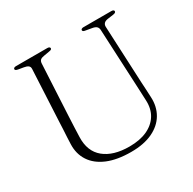

<svg xmlns="http://www.w3.org/2000/svg" viewBox="-157 -862 1047 1041"><g transform="rotate(-30 366.0 -342.0)"><path d="M582 -286.5 565 -641Q564 -654.5 555.5 -662Q547 -669.5 527.5 -672.5L493 -678.5Q481.5 -680 478.2 -683.2Q475 -686.5 475 -690Q475 -694.5 479.5 -697.2Q484 -700 491.5 -700H666Q674 -700 678 -697.2Q682 -694.5 682 -690Q682 -686 678.5 -682.8Q675 -679.5 664.5 -678L632 -673.5Q611.5 -671 603.8 -662Q596 -653 597 -640L613.5 -284.5Q615 -260 616.2 -236.8Q617.5 -213.5 618.5 -188Q621.5 -128.5 594.5 -82.5Q567.5 -36.5 512.8 -10.5Q458 15.5 378.5 15.5Q290.5 15.5 231 -9.5Q171.5 -34.5 141.8 -80Q112 -125.5 114.5 -186Q115 -202 116.2 -226Q117.5 -250 119 -275.5Q120.5 -301 121 -321L137 -642.5Q138 -656.5 128.8 -663.5Q119.5 -670.5 102.5 -673L70 -678.5Q52.5 -681.5 52.5 -689.5Q52.5 -694.5 56.8 -697.2Q61 -700 69 -700H264.5Q272.5 -700 276.8 -697.2Q281 -694.5 281 -689.5Q281 -686 277.5 -683Q274 -680 263 -678.5L231 -673Q213.5 -670.5 205.8 -664Q198 -657.5 197 -643.5L180.5 -325Q178.5 -285.5 177.2 -254Q176 -222.5 175 -194.5Q172 -106.5 228 -60.5Q284 -14.5 384.5 -14.5Q449.5 -14.5 495.2 -35.2Q541 -56 565 -94.5Q589 -133 586.5 -186.5Q585 -220 584 -243.5Q583 -267 582 -286.5Z"/></g></svg>

Font: Fraunces ExtraLight
Style: Regular
Weight: 250
Version: Version 1.000;[b76b70a41]